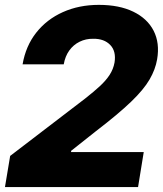

<svg xmlns="http://www.w3.org/2000/svg" viewBox="-26 -757 659 777"><path d="M-5.9 0 15.1 -126 318.8 -358.4Q353.5 -385.7 378.2 -408.4Q402.8 -431.2 417.7 -454.1Q432.6 -477.1 437.5 -503.9Q444.8 -549.3 420.2 -575Q395.5 -600.6 351.6 -600.1Q321.3 -600.6 296.1 -588.1Q271 -575.7 254.4 -552.7Q237.8 -529.8 231.9 -496.6H65.4Q78.1 -570.8 120.6 -624.8Q163.1 -678.7 228.5 -708Q293.9 -737.3 374 -737.3Q456.5 -737.3 513.4 -709.7Q570.3 -682.1 595.7 -632.6Q621.1 -583 609.9 -517.1Q603 -476.1 579.3 -435.3Q555.7 -394.5 504.2 -345Q452.6 -295.4 362.8 -226.6L261.7 -146.5V-141.6H555.7L532.7 0Z"/></svg>

Font: Inter Tight ExtraBold
Style: Italic
Weight: 800
Italic angle: -9.39999°
Designer: Rasmus Andersson
Foundry: rsms
Version: Version 3.004